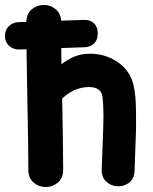

<svg xmlns="http://www.w3.org/2000/svg" viewBox="-30 -748 617 772"><path d="M49 -549 310 -558Q335 -559 349.5 -574.5Q364 -590 363 -615Q363 -640 347.5 -654.5Q332 -669 307 -668L45 -659Q20 -658 4.5 -641.5Q-11 -625 -10 -602Q-10 -579 7 -563.5Q24 -548 49 -549ZM154 4Q182 4 203 -14Q224 -32 224 -65Q224 -158 220 -351Q237 -370 268 -385Q297 -398 328 -398Q370 -398 380 -368Q383 -360 385 -325L386 -284L385 -230L379 -67Q378 -35 398 -17Q418 1 446 1Q472 1 491 -15Q510 -31 511 -61L517 -228V-267Q517 -313 516 -330Q514 -387 502 -423Q485 -472 437.5 -502Q390 -532 332 -532Q291 -532 259 -516Q237 -505 217 -490Q216 -541 216 -659Q216 -692 195 -710Q174 -728 146 -728Q118 -728 97 -710Q76 -692 76 -659Q76 -542 80 -350Q84 -158 84 -65Q84 -32 105 -14Q126 4 154 4Z"/></svg>

Font: Balsamiq Sans
Style: Bold
Weight: 700
Designer: Michael Angeles
Foundry: Balsamiq SRL
Version: Version 1.020; ttfautohint (v1.8.4.7-5d5b);gftools[0.9.26]